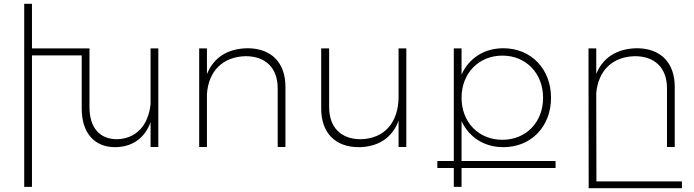

<svg xmlns="http://www.w3.org/2000/svg" viewBox="-20 -777 3670 1015"><path d="M776 -521V-226C764 -114 700 -44 599 -41C505 -41 453 -104 453 -211V-521H149V-757H108V211H149V-484H412V-203C412 -75 478 1 589 1C679 0 745 -46 776 -131V0H817V-521Z M1288 -522C1183 -520 1109 -473 1074 -385V-521H1033V0H1074V-281C1083 -402 1158 -477 1278 -480C1385 -480 1448 -417 1448 -310V0H1489V-318C1489 -445 1415 -522 1288 -522Z M2087 -521V-266C2087 -130 2013 -44 1887 -41C1782 -41 1720 -104 1720 -211V-521H1678V-203C1678 -75 1752 1 1877 1C1980 0 2054 -49 2087 -139V0H2128V-521Z M2917 74H2420V-137C2459 -52 2539 1 2641 1C2788 1 2893 -108 2893 -260C2893 -413 2787 -522 2641 -522C2539 -522 2459 -469 2420 -383V-521H2379V74H2292V111H2379V211H2420V111H2917ZM2636 -483C2761 -483 2851 -389 2851 -260C2851 -131 2761 -38 2636 -38C2510 -38 2420 -131 2420 -260C2420 -389 2510 -483 2636 -483Z M3133 182 3132 -285C3143 -404 3217 -477 3336 -480C3443 -480 3506 -417 3506 -310V0H3547V-318C3547 -445 3473 -522 3346 -522C3242 -520 3167 -473 3132 -386V-521H3091L3092 218H3585V182Z"/></svg>

Font: Montserrat arm ExtraLight
Style: Regular
Weight: 275
Designer: Julieta Ulanovsky
Foundry: Julieta Ulanovsky
Version: Version 6.000;PS 006.000;hotconv 1.0.88;makeotf.lib2.5.64775